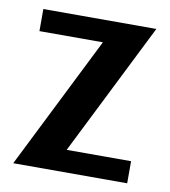

<svg xmlns="http://www.w3.org/2000/svg" viewBox="-63 -545 531 599"><g transform="rotate(10 203.0 -245.0)"><path d="M175 -70 385 -490H27V-420H228L18 0H379V-70Z"/></g></svg>

Font: Cabin Condensed
Style: Regular
Weight: 400
Designer: Pablo Impallari
Foundry: Pablo Impallari. www.impallari.com Igino Marini. www.ikern.com
Version: Version 1.006